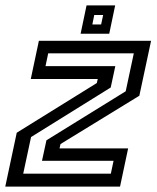

<svg xmlns="http://www.w3.org/2000/svg" viewBox="-22 -691 580 711"><path d="M64 -48H388.5L398.5 -95.5H133.5L150 -171.5L443.5 -353L473.5 -493.5H156.5L146.5 -446H405L388 -367L93 -183.5ZM-2.5 0 40 -199.5 336.5 -383.5 340 -398.5H92L122 -540H537.5L494 -336.5L202 -157.5L198.5 -141.5H452.5L422.5 0ZM276.5 -566 298.5 -671H404.5L382.5 -566ZM320 -600.5H352.5L360 -635.5H327Z"/></svg>

Font: Tourney Medium
Style: Italic
Weight: 500
Italic angle: -12°
Version: Version 1.015